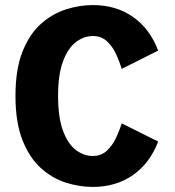

<svg xmlns="http://www.w3.org/2000/svg" viewBox="-20 -726 690 757"><path d="M346 11Q292.5 11 238.8 -6.2Q185 -23.5 140.2 -64.2Q95.5 -105 68.2 -174.5Q41 -244 41 -348Q41 -452 68.2 -521.2Q95.5 -590.5 140.5 -631Q185.5 -671.5 239.2 -688.8Q293 -706 346.5 -706Q438 -706 504.8 -659Q571.5 -612 603.5 -526.5L460 -454.5Q452 -481 438.5 -511Q425 -541 402.5 -562.5Q380 -584 346.5 -584Q311 -584 279.8 -560.5Q248.5 -537 228.8 -485.2Q209 -433.5 209 -348Q209 -262.5 228.5 -210.2Q248 -158 279.2 -134.5Q310.5 -111 346 -111Q379.5 -111 402 -132.5Q424.5 -154 438.2 -184Q452 -214 460 -239.5L603.5 -168Q571.5 -83 504.5 -36Q437.5 11 346 11Z"/></svg>

Font: Trispace
Style: Bold
Weight: 700
Designer: Tyler Finck
Foundry: Etcetera Type Company
Version: Version 1.210; ttfautohint (v1.8.3)